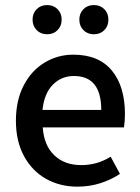

<svg xmlns="http://www.w3.org/2000/svg" viewBox="-20 -715 544 748"><path d="M462.9 -218.8H146.5Q151.4 -147.9 191.7 -109.9Q231.9 -71.8 295.9 -71.8Q327.6 -71.8 356 -79.8Q384.3 -87.9 411.1 -104.5L447.3 -37.6Q412.1 -14.2 370.1 -1Q328.1 12.2 281.7 12.2Q213.9 12.2 159.4 -18.3Q105 -48.8 73.5 -106.9Q42 -165 42 -244.6Q42 -324.2 72.5 -382.6Q103 -440.9 154.1 -471.4Q205.1 -502 265.6 -502Q364.7 -502 415.8 -440.2Q466.8 -378.4 466.8 -270Q466.8 -242.2 462.9 -218.8ZM145.5 -286.6H374.5Q374.5 -418.9 268.1 -418.9Q219.2 -418.9 185.8 -385Q152.3 -351.1 145.5 -286.6ZM220.2 -638.7Q220.2 -613.8 204.3 -597.7Q188.5 -581.5 163.6 -581.5Q138.7 -581.5 122.8 -597.7Q106.9 -613.8 106.9 -638.7Q106.9 -663.1 122.8 -679.2Q138.7 -695.3 163.6 -695.3Q188.5 -695.3 204.3 -679.2Q220.2 -663.1 220.2 -638.7ZM402.3 -638.7Q402.3 -613.8 386.5 -597.7Q370.6 -581.5 345.7 -581.5Q320.8 -581.5 304.9 -597.7Q289.1 -613.8 289.1 -638.7Q289.1 -663.1 304.9 -679.2Q320.8 -695.3 345.7 -695.3Q370.6 -695.3 386.5 -679.2Q402.3 -663.1 402.3 -638.7Z"/></svg>

Font: Varta
Style: Bold
Weight: 700
Designer: Joana Correia, Viktoriya Grabowska, Eben Sorkin
Foundry: Sorkin Type
Version: Version 1.002; ttfautohint (v1.3) -l 8 -r 24 -G 200 -x 12 -H